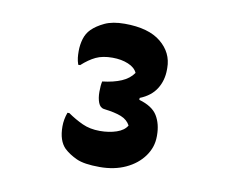

<svg xmlns="http://www.w3.org/2000/svg" viewBox="-58 -867 715 594"><g transform="rotate(10 300.0 -570.0)"><path d="M442 -678Q442 -644 425.5 -617.5Q409 -591 374 -577V-571Q416 -559 431.5 -533.5Q447 -508 447 -472V-469Q447 -435 426.5 -406.5Q406 -378 370.5 -361.5Q335 -345 289 -345Q240 -345 216 -356Q192 -367 176 -382Q154 -404 154 -449Q154 -471 162 -493H168Q191 -477 215 -466Q239 -455 270 -455Q299 -455 322.5 -463Q346 -471 355 -487Q346 -504 326 -512Q306 -520 271 -524Q259 -526 253.5 -540Q248 -554 248 -574Q248 -595 251 -607Q286 -611 310.5 -621.5Q335 -632 348 -651Q341 -667 319.5 -676Q298 -685 270 -685Q239 -685 218 -675Q197 -665 175 -645H169Q165 -657 164 -666.5Q163 -676 163 -687Q163 -707 168.5 -725.5Q174 -744 187 -757Q202 -772 226.5 -783.5Q251 -795 289 -795Q364 -795 403 -763Q442 -731 442 -683Z"/></g></svg>

Font: Recursive Mn Csl St XBd
Style: Regular
Weight: 800
Monospace: yes
Version: Version 1.079;hotconv 1.0.112;makeotfexe 2.5.65598; ttfautoh